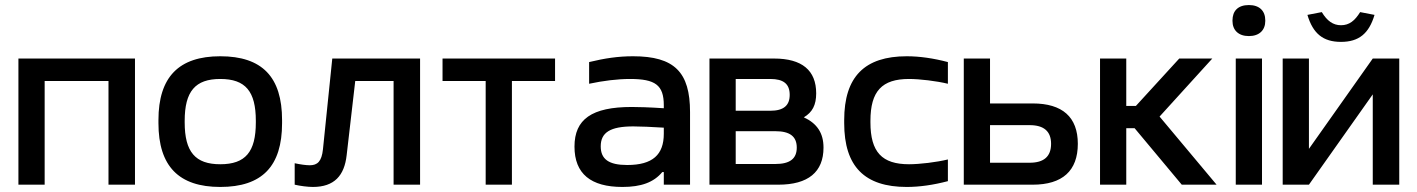

<svg xmlns="http://www.w3.org/2000/svg" viewBox="-20 -732 5618 761"><path d="M53 0H157V-411H410V0H515V-500H53Z M608 -256V-244C608 -73 689 9 853 9C1019 9 1098 -73 1098 -244V-256C1098 -427 1019 -509 853 -509C689 -509 608 -427 608 -256ZM712 -247V-253C712 -370 754 -419 853 -419C953 -419 994 -370 994 -253V-247C994 -130 953 -81 853 -81C754 -81 712 -130 712 -247Z M1354 -117 1388 -411H1540V0H1645V-500H1297L1260 -140C1255 -92 1238 -77 1208 -77C1193 -77 1171 -80 1148 -85V0C1169 5 1200 9 1220 9C1305 9 1345 -36 1354 -117Z M1905 0H2009V-411H2180V-500H1734V-411H1905Z M2489 -509C2430 -509 2377 -501 2315 -486V-400C2371 -412 2428 -419 2477 -419C2577 -419 2611 -395 2611 -315V-303C2550 -307 2508 -308 2484 -308C2325 -308 2257 -259 2257 -151C2257 -43 2322 9 2447 9C2521 9 2571 -9 2605 -50H2611V0H2715V-288C2715 -446 2653 -509 2489 -509ZM2361 -152C2361 -207 2399 -231 2490 -231C2517 -231 2564 -229 2611 -226V-202C2611 -119 2567 -78 2466 -78C2393 -78 2361 -101 2361 -152Z M2792 0H3065C3183 0 3244 -50 3244 -147C3244 -205 3218 -243 3166 -267C3200 -287 3215 -316 3215 -362C3215 -453 3159 -500 3048 -500H2792ZM2896 -82V-212H3053C3111 -212 3138 -191 3138 -147C3138 -103 3111 -82 3053 -82ZM2896 -293V-419H3033C3086 -419 3110 -399 3110 -356C3110 -314 3086 -293 3033 -293Z M3326 -256V-244C3326 -72 3407 9 3574 9C3625 9 3680 1 3737 -14V-100C3692 -89 3625 -81 3583 -81C3476 -81 3430 -129 3430 -247V-253C3430 -371 3476 -419 3583 -419C3625 -419 3692 -411 3737 -400V-486C3680 -501 3625 -509 3574 -509C3407 -509 3326 -428 3326 -256Z M3800 0H4073C4191 0 4252 -55 4252 -162C4252 -268 4191 -322 4073 -322H3904V-500H3800ZM3904 -87V-236H4061C4118 -236 4146 -211 4146 -162C4146 -112 4118 -87 4061 -87Z M4340 -500V0H4444V-224H4477L4664 0H4802L4576 -270L4785 -500H4654L4482 -312H4444V-500Z M4878 -500V0H4982V-500ZM4865 -649C4865 -613 4888 -589 4930 -589C4972 -589 4995 -613 4995 -649V-651C4995 -689 4972 -712 4930 -712C4887 -712 4865 -689 4865 -651Z M5064 0H5168L5421 -358V0H5526V-500H5421L5168 -142V-500H5064ZM5162 -673 5219 -684C5240 -649 5264 -632 5295 -632C5328 -632 5350 -650 5371 -684L5428 -673C5406 -599 5366 -566 5295 -566C5224 -566 5184 -599 5162 -673Z"/></svg>

Font: LT Wave Text Medium
Style: Regular
Weight: 500
Designer: Daniel Lyons
Version: Version 2.5 (Glyphs App)